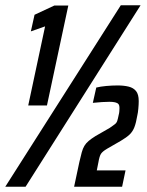

<svg xmlns="http://www.w3.org/2000/svg" viewBox="-41 -708 559 728"><path d="M66 -308 130 -608 76 -589 90 -652 165 -687H218L137 -308ZM-21 0 417 -688H492L56 0ZM240 0 260 -94Q265 -116 269 -130.5Q273 -145 279 -155Q285 -165 295 -173.5Q305 -182 321 -192L375 -223Q388 -232 394.5 -237Q401 -242 403.5 -249.5Q406 -257 409 -272Q411 -279 411.5 -286.5Q412 -294 412 -298Q412 -309 408 -313.5Q404 -318 395.5 -320Q387 -322 374 -322Q363 -322 346 -321Q329 -320 311 -318L324 -376Q340 -380 362 -382Q384 -384 405 -384Q429 -384 447 -379.5Q465 -375 475 -362.5Q485 -350 485 -325Q485 -312 483.5 -296Q482 -280 480 -272Q475 -242 468.5 -225.5Q462 -209 450.5 -198Q439 -187 417 -174L365 -144Q348 -134 342 -125Q336 -116 332 -92L326 -62H435L422 0Z"/></svg>

Font: Saira Condensed SemiBold
Style: Italic
Weight: 600
Width: 3
Italic angle: -12°
Designer: Hector Gatti with collaboration of the Omnibus-Type team
Foundry: Omnibus-Type
Version: Version 1.101